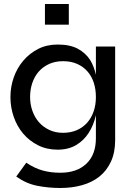

<svg xmlns="http://www.w3.org/2000/svg" viewBox="-20 -726 619 957"><path d="M267 -504Q329 -504 368 -483Q407 -462 430 -426Q449 -394 458 -353V-494H554V-28Q554 34 533 79.5Q512 125 475.5 154Q439 183 389 197Q339 211 281 211Q221 211 165.5 200Q110 189 61 154L111 85Q151 112 191.5 123.5Q232 135 281 135Q363 135 410.5 90Q458 45 458 -37V-153Q457 -150 457 -148Q446 -101 422 -63.5Q398 -26 359.5 -3Q321 20 267 20Q213 20 169.5 -2Q126 -24 95.5 -60Q65 -96 48.5 -143.5Q32 -191 32 -242Q32 -293 48.5 -340Q65 -387 96 -423.5Q127 -460 170 -482Q213 -504 267 -504ZM294 -64Q333 -64 363.5 -77.5Q394 -91 415 -115Q436 -139 447 -171.5Q458 -204 458 -242Q458 -281 447.5 -313.5Q437 -346 416 -370Q395 -394 364.5 -407.5Q334 -421 294 -421Q255 -421 224.5 -407Q194 -393 173 -369Q152 -345 141 -312.5Q130 -280 130 -242Q130 -206 141.5 -173.5Q153 -141 174 -117Q195 -93 225.5 -78.5Q256 -64 294 -64ZM323 -706V-603H204V-706Z"/></svg>

Font: Syne Med Modified
Style: Regular
Weight: 500
Designer: Lucas Descroix
Foundry: Bonjour Monde
Version: Version 2.200